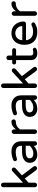

<svg xmlns="http://www.w3.org/2000/svg" viewBox="1525 -2284 769 3859"><g transform="rotate(-90 1909.5 -354.5)"><path d="M76.2 -39.1V-672.9Q76.2 -691.4 89.4 -705.1Q102.5 -718.8 121.1 -718.8Q139.6 -718.8 153.3 -705.1Q167 -691.4 167 -672.9V-275.4L397.5 -489.3Q413.1 -502 427.7 -502Q449.2 -502 460.4 -490.2Q471.7 -478.5 471.7 -458Q471.7 -442.4 455.1 -423.8L314.5 -298.8L491.2 -65.4Q501 -50.8 501 -38.1Q501 -18.6 487.8 -6.3Q474.6 5.9 455.1 5.9Q445.3 5.9 435.1 1Q424.8 -3.9 418 -12.7L251 -241.2L167 -165V-39.1Q167 -20.5 153.3 -7.3Q139.6 5.9 121.1 5.9Q102.5 5.9 89.4 -7.3Q76.2 -20.5 76.2 -39.1Z M647.5 -6.8Q609.4 -24.4 587.9 -58.6Q566.4 -92.8 566.4 -136.7Q566.4 -212.9 625.5 -254.4Q684.6 -295.9 792 -295.9H909.2V-302.7Q909.2 -365.2 878.4 -394Q847.7 -422.9 779.3 -422.9Q744.1 -422.9 715.8 -417.5Q687.5 -412.1 649.4 -399.4L636.7 -397.5Q622.1 -397.5 610.8 -408.7Q599.6 -419.9 599.6 -435.5Q599.6 -462.9 626 -473.6Q708 -508.8 794.9 -508.8Q862.3 -508.8 910.2 -481.4Q955.1 -455.1 977.5 -411.6Q1000 -368.2 1000 -315.4V-39.1Q1000 -20.5 986.3 -7.3Q972.7 5.9 954.1 5.9Q935.5 5.9 922.4 -7.3Q909.2 -20.5 909.2 -39.1V-62.5Q838.9 10.7 726.6 10.7Q684.6 10.7 647.5 -6.8ZM909.2 -141.6V-222.7H803.7Q657.2 -222.7 657.2 -146.5Q657.2 -69.3 759.8 -69.3Q801.8 -69.3 841.3 -89.4Q880.9 -109.4 909.2 -141.6Z M1147.5 -39.1V-458Q1147.5 -476.6 1160.6 -490.2Q1173.8 -503.9 1192.4 -503.9Q1210.9 -503.9 1224.6 -490.2Q1238.3 -476.6 1238.3 -458V-418.9Q1305.7 -508.8 1390.6 -508.8H1395.5Q1414.1 -508.8 1426.8 -495.6Q1439.5 -482.4 1439.5 -463.9Q1439.5 -445.3 1426.3 -433.1Q1413.1 -420.9 1393.6 -420.9H1388.7Q1342.8 -420.9 1304.2 -398.9Q1265.6 -377 1238.3 -335.9V-39.1Q1238.3 -20.5 1224.6 -7.3Q1210.9 5.9 1192.4 5.9Q1173.8 5.9 1160.6 -7.3Q1147.5 -20.5 1147.5 -39.1Z M1570.3 -6.8Q1532.2 -24.4 1510.7 -58.6Q1489.3 -92.8 1489.3 -136.7Q1489.3 -212.9 1548.3 -254.4Q1607.4 -295.9 1714.8 -295.9H1832V-302.7Q1832 -365.2 1801.3 -394Q1770.5 -422.9 1702.1 -422.9Q1667 -422.9 1638.7 -417.5Q1610.4 -412.1 1572.3 -399.4L1559.6 -397.5Q1544.9 -397.5 1533.7 -408.7Q1522.5 -419.9 1522.5 -435.5Q1522.5 -462.9 1548.8 -473.6Q1630.9 -508.8 1717.8 -508.8Q1785.2 -508.8 1833 -481.4Q1877.9 -455.1 1900.4 -411.6Q1922.9 -368.2 1922.9 -315.4V-39.1Q1922.9 -20.5 1909.2 -7.3Q1895.5 5.9 1877 5.9Q1858.4 5.9 1845.2 -7.3Q1832 -20.5 1832 -39.1V-62.5Q1761.7 10.7 1649.4 10.7Q1607.4 10.7 1570.3 -6.8ZM1832 -141.6V-222.7H1726.6Q1580.1 -222.7 1580.1 -146.5Q1580.1 -69.3 1682.6 -69.3Q1724.6 -69.3 1764.2 -89.4Q1803.7 -109.4 1832 -141.6Z M2070.3 -39.1V-672.9Q2070.3 -691.4 2083.5 -705.1Q2096.7 -718.8 2115.2 -718.8Q2133.8 -718.8 2147.5 -705.1Q2161.1 -691.4 2161.1 -672.9V-275.4L2391.6 -489.3Q2407.2 -502 2421.9 -502Q2443.4 -502 2454.6 -490.2Q2465.8 -478.5 2465.8 -458Q2465.8 -442.4 2449.2 -423.8L2308.6 -298.8L2485.4 -65.4Q2495.1 -50.8 2495.1 -38.1Q2495.1 -18.6 2481.9 -6.3Q2468.8 5.9 2449.2 5.9Q2439.5 5.9 2429.2 1Q2418.9 -3.9 2412.1 -12.7L2245.1 -241.2L2161.1 -165V-39.1Q2161.1 -20.5 2147.5 -7.3Q2133.8 5.9 2115.2 5.9Q2096.7 5.9 2083.5 -7.3Q2070.3 -20.5 2070.3 -39.1Z M2879.9 -42Q2879.9 -19.5 2856.4 -6.8Q2818.4 10.7 2775.4 10.7Q2631.8 10.7 2631.8 -119.1V-416H2583Q2564.5 -416 2554.2 -426.3Q2543.9 -436.5 2543.9 -455.1Q2543.9 -473.6 2554.2 -483.9Q2564.5 -494.1 2583 -494.1H2631.8V-563.5Q2631.8 -585.9 2644 -597.7Q2656.2 -609.4 2677.7 -609.4Q2699.2 -609.4 2710.9 -597.2Q2722.7 -585 2722.7 -563.5V-494.1H2832Q2848.6 -494.1 2859.9 -482.9Q2871.1 -471.7 2871.1 -455.1Q2871.1 -439.5 2859.9 -427.7Q2848.6 -416 2832 -416H2722.7V-127Q2722.7 -92.8 2738.3 -81.1Q2753.9 -69.3 2785.2 -69.3Q2805.7 -69.3 2824.2 -75.2Q2826.2 -75.2 2827.1 -76.2Q2836.9 -78.1 2843.8 -78.1Q2858.4 -78.1 2869.1 -67.4Q2879.9 -56.6 2879.9 -42Z M2938.5 -249Q2938.5 -315.4 2963.9 -377Q2990.2 -438.5 3043.9 -473.6Q3097.7 -508.8 3172.9 -508.8Q3245.1 -508.8 3298.8 -475.6Q3349.6 -442.4 3377.9 -386.2Q3406.2 -330.1 3406.2 -261.7Q3406.2 -243.2 3393.6 -230Q3380.9 -216.8 3360.4 -216.8H3030.3Q3039.1 -147.5 3082.5 -110.8Q3126 -74.2 3200.2 -74.2Q3239.3 -74.2 3270 -81.5Q3300.8 -88.9 3332 -104.5Q3338.9 -108.4 3349.6 -108.4Q3365.2 -108.4 3377.4 -97.2Q3389.6 -85.9 3389.6 -69.3Q3389.6 -46.9 3363.3 -32.2Q3322.3 -9.8 3285.2 0.5Q3248 10.7 3192.4 10.7Q3072.3 10.7 3005.4 -57.6Q2938.5 -126 2938.5 -249ZM3315.4 -303.7Q3311.5 -342.8 3292 -369.1Q3270.5 -400.4 3238.8 -416Q3207 -431.6 3172.9 -431.6Q3141.6 -431.6 3107.4 -417Q3073.2 -400.4 3053.2 -367.7Q3033.2 -335 3030.3 -291H3303.7Q3316.4 -291 3315.4 -303.7Z M3521.5 -39.1V-458Q3521.5 -476.6 3534.7 -490.2Q3547.9 -503.9 3566.4 -503.9Q3585 -503.9 3598.6 -490.2Q3612.3 -476.6 3612.3 -458V-418.9Q3679.7 -508.8 3764.6 -508.8H3769.5Q3788.1 -508.8 3800.8 -495.6Q3813.5 -482.4 3813.5 -463.9Q3813.5 -445.3 3800.3 -433.1Q3787.1 -420.9 3767.6 -420.9H3762.7Q3716.8 -420.9 3678.2 -398.9Q3639.6 -377 3612.3 -335.9V-39.1Q3612.3 -20.5 3598.6 -7.3Q3585 5.9 3566.4 5.9Q3547.9 5.9 3534.7 -7.3Q3521.5 -20.5 3521.5 -39.1Z"/></g></svg>

Font: jf-openhuninn-1.1
Style: Regular
Weight: 400
Designer: [Kosugi Maru]
      Designed by Motoya company      

      [Varela Round]
      Joe Prince(Latin component); Avraham Co
Foundry: justfont CO.,LTD.
Version: 1.1